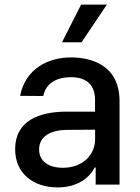

<svg xmlns="http://www.w3.org/2000/svg" viewBox="-20 -802 609 834"><path d="M230.1 12.1C320.3 12.1 371.1 -33.7 391.3 -74.6H395.6V0H499.3V-362.2C499.3 -521 374.3 -552.6 287.6 -552.6C188.9 -552.6 89.5 -502.5 67.5 -385.7L168 -384.9C177.9 -435 217.7 -466.6 289.1 -466.6C357.6 -466.6 392.8 -430.8 392.8 -369V-316.8L270.6 -317.1C150.6 -317.1 45.8 -278.1 45.8 -154.1C45.8 -46.9 126.4 12.1 230.1 12.1ZM149.9 -152.7C149.9 -209.5 199.6 -237.6 273.1 -237.9L393.1 -238.6V-196.7C393.1 -132.1 341.6 -73.2 253.2 -73.2C193.2 -73.2 149.9 -100.1 149.9 -152.7ZM249.3 -618.3H334.2L444.2 -782H332.4Z"/></svg>

Font: Magic Ui Pro Medium
Style: Regular
Weight: 500
Designer: Stefan Endress, Andreas Faust
Version: Version 1.000;FEAKit 1.0